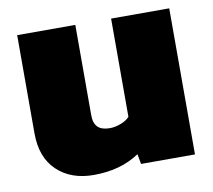

<svg xmlns="http://www.w3.org/2000/svg" viewBox="-66 -615 774 699"><g transform="rotate(-10 321.0 -265.0)"><path d="M227.1 9.8Q142.6 9.8 91.3 -39.1Q40 -87.9 40 -176.8V-540H254.9V-206.1Q254.9 -176.3 269.3 -162.1Q283.7 -147.9 314 -147.9Q333.5 -147.9 355 -156.2Q376.5 -164.6 387.2 -176.8V-540H602.1V0H402.8L396 -37.1Q326.2 9.8 227.1 9.8Z"/></g></svg>

Font: Kanit ExtraBold
Style: Regular
Weight: 800
Designer: Katatrad Team
Foundry: CadsonDemak
Version: Version 1.000;PS 001.000;hotconv 1.0.88;makeotf.lib2.5.64775